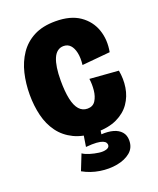

<svg xmlns="http://www.w3.org/2000/svg" viewBox="-137 -624 739 899"><g transform="rotate(-20 232.5 -174.5)"><path d="M250 13Q186 13 141.5 -8.5Q97 -30 69.5 -67.5Q42 -105 30 -154Q18 -203 18 -258Q18 -314 30 -364.5Q42 -415 69 -455Q96 -495 140 -518Q184 -541 248 -541Q323 -541 368.5 -509.5Q414 -478 431.5 -427.5Q449 -377 438 -318L298 -305Q302 -340 296.5 -365.5Q291 -391 278 -405Q265 -419 244 -419Q227 -419 214 -409Q201 -399 193 -380Q185 -361 181 -334Q177 -307 177 -271Q177 -216 185 -179Q193 -142 209.5 -123.5Q226 -105 251 -105Q278 -105 291 -125.5Q304 -146 307 -175.5Q310 -205 306 -233L449 -222Q457 -179 450.5 -137Q444 -95 420.5 -61Q397 -27 355 -7Q313 13 250 13ZM121 160 152 82Q165 91 186.5 97.5Q208 104 230 107Q252 110 267.5 105Q283 100 283 87Q283 82 279.5 76Q276 70 265.5 65.5Q255 61 235 59.5Q215 58 182 61L193 -8H276L270 30Q304 28 329 35Q354 42 368.5 58.5Q383 75 383 101Q383 138 357 159.5Q331 181 290.5 188.5Q250 196 205 189Q160 182 121 160Z"/></g></svg>

Font: Bricolage Grotesque 96pt ExtraBold SemiCondensed
Style: Regular
Weight: 800
Width: 4
Version: Version 1.001;gftools[0.9.33.dev8+g029e19f]